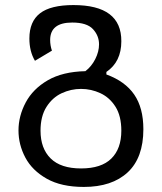

<svg xmlns="http://www.w3.org/2000/svg" viewBox="-20 -530 640 758"><path d="M311 208Q222 208 164.5 175.5Q107 143 80 92Q53 41 53 -15Q53 -72 81.5 -125.5Q110 -179 168.5 -213Q227 -247 317 -249Q341 -267 356 -296.5Q371 -326 371 -355Q371 -389 347 -415Q323 -441 265 -441Q178 -441 178 -372Q178 -351 185 -330L118 -290Q96 -327 96 -378Q96 -445 138 -477.5Q180 -510 270 -510Q460 -510 459 -367Q459 -286 400 -246V-236Q474 -209 510 -156.5Q546 -104 546 -20Q546 93 484 150.5Q422 208 311 208ZM459 -14Q459 -72 436 -108.5Q413 -145 376.5 -162Q340 -179 300 -179Q260 -179 223.5 -162Q187 -145 163.5 -108Q140 -71 140 -14Q140 56 180 95.5Q220 135 300 135Q380 135 419.5 96Q459 57 459 -14Z"/></svg>

Font: PlemolJP35 Console
Style: Regular
Weight: 400
Version: v2.0.3; ttfautohint (v1.8.4.7-5d5b-dirty) -l 6 -r 45 -G 200 